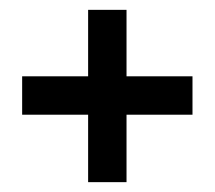

<svg xmlns="http://www.w3.org/2000/svg" viewBox="-20 -544 436 390"><path d="M237 -389H371V-311H237V-174H159V-311H25V-389H159V-524H237Z"/></svg>

Font: Bebas Neue
Style: Regular
Weight: 400
Designer: Ryoichi Tsunekawa
Foundry: Ryoichi Tsunekawa
Version: Version 1.300